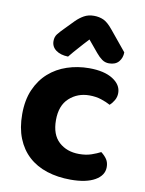

<svg xmlns="http://www.w3.org/2000/svg" viewBox="-84 -793 656 868"><g transform="rotate(10 243.5 -359.0)"><path d="M319 -375Q265 -375 227 -340.5Q189 -306 189 -239Q189 -172 225.5 -139Q262 -106 318 -106Q350 -106 374.5 -114.5Q399 -123 416 -132Q433 -119 442.5 -104.5Q452 -90 452 -69Q452 -31 412 -8Q372 15 301 15Q241 15 191.5 -1Q142 -17 107 -49Q72 -81 53 -128.5Q34 -176 34 -239Q34 -304 55 -352Q76 -400 112 -432Q148 -464 196 -480Q244 -496 297 -496Q366 -496 405.5 -471Q445 -446 445 -408Q445 -390 436.5 -375Q428 -360 416 -349Q398 -359 373.5 -367Q349 -375 319 -375ZM275 -624Q262 -610 251.5 -598.5Q241 -587 231.5 -576Q222 -565 212.5 -554.5Q203 -544 193 -531Q158 -532 137 -547.5Q116 -563 116 -589Q116 -608 126 -621Q136 -634 156 -654L195 -694Q212 -711 231.5 -722Q251 -733 277 -733Q301 -733 321 -724Q341 -715 366 -684L440 -594Q440 -569 425 -551Q410 -533 380 -533Q362 -533 348 -543Q334 -553 320 -570Z"/></g></svg>

Font: Baloo Paaji 2
Style: Bold
Weight: 700
Designer: Shuchita Grover, Noopur Datye and Ek Type
Foundry: Ek Type
Version: Version 1.640;hotconv 1.0.111;makeotfexe 2.5.65597; ttfautoh